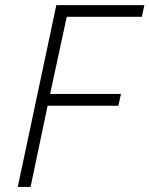

<svg xmlns="http://www.w3.org/2000/svg" viewBox="-20 -734 587 754"><path d="M100.1 0H49.8L201.2 -713.9H546.9L537.1 -668H242.2L176.8 -365.2H455.1L444.8 -318.8H167Z"/></svg>

Font: TypoPRO Open Sans
Style: Italic
Weight: 300
Italic angle: -12°
Foundry: Ascender Corporation
Version: Version 1.10